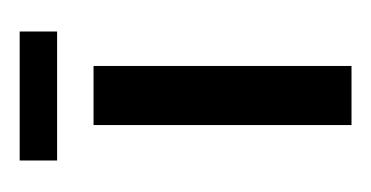

<svg xmlns="http://www.w3.org/2000/svg" viewBox="-111 -266 377 195"><g transform="rotate(-90 77.5 -168.5)"><path d="M108 -262H48V0H108ZM12 -337V-299H143V-337Z"/></g></svg>

Font: Hussar Tani
Style: Dwa
Weight: 700
Foundry: Cannot Into Space Fonts
Version: Version 0.92